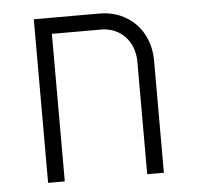

<svg xmlns="http://www.w3.org/2000/svg" viewBox="-43 -564 627 608"><g transform="rotate(-5 270.0 -260.0)"><path d="M86 0H139V-469H295C357 -469 401 -423 401 -357V0H454V-357C454 -452 387 -520 295 -520H86Z"/></g></svg>

Font: Grotesk 01 Extrafine
Style: Bold
Weight: 400
Designer: Frank Adebiaye, contributions by Jérémy Landes, Ariel Martín Pérez
Foundry: Velvetyne Type Foundry
Version: Version 3.000;Glyphs 3.1.2 (3150)